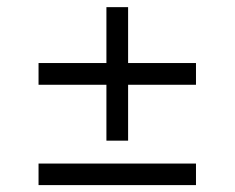

<svg xmlns="http://www.w3.org/2000/svg" viewBox="-20 -566 660 540"><path d="M88.4 -45.4V-106H531.2V-45.4ZM88.4 -327.6V-388.7H531.2V-327.6ZM279.3 -170.4V-545.9H340.3V-170.4Z"/></svg>

Font: Inter 28pt Light
Style: Regular
Weight: 300
Designer: Rasmus Andersson
Foundry: rsms
Version: Version 4.001;git-66647c0bb